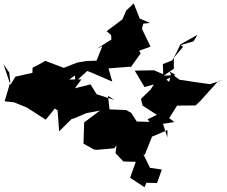

<svg xmlns="http://www.w3.org/2000/svg" viewBox="-143 -1169 1326 1120"><g transform="rotate(90 520.0 -609.0)"><path d="M383 0 440 -6 551 27 557 -28 588 -104 658 -213 593 -266 604 -282 726 -291 655 -363 649 -382 620 -450 605 -529 674 -437 798 -433 832 -494 834 -511 825 -613 781 -644 803 -626 854 -620 902 -666 904 -738 997 -705 1052 -789 1026 -800 1028 -862 949 -890 939 -821 855 -780 848 -759 864 -790 757 -833 719 -923 761 -922 640 -883 672 -869 669 -744 618 -711 602 -682 598 -585 519 -576 543 -613 510 -510 452 -474 475 -383 423 -421 424 -344 420 -217 426 -231 447 -270 424 -350 400 -383 438 -385 374 -455 384 -481 436 -601 359 -579 349 -707 352 -709 272 -766 256 -758 232 -824 128 -774 98 -782 94 -821 68 -761 -20 -726 22 -682 73 -660 142 -568 164 -594 190 -596 245 -510 229 -543 314 -509 316 -450 325 -396 370 -282 358 -324 315 -210C329 -186 343 -162 355 -136L385 -135L407 -36L455 -7L334 34ZM649 -933 576 -979 575 -1087 544 -1120 555 -1109 434 -1218 425 -1252 451 -1170C443 -1111 434 -1052 425 -993L399 -958L402 -876L483 -824L535 -770L542 -769L576 -778L630 -861L656 -807L692 -835L672 -963ZM438 -933 406 -894 361 -960H297L233 -1014L223 -1001L201 -1075L163 -1098L219 -998L260 -979L312 -951L334 -896L393 -898L370 -844L372 -732L468 -789L441 -884L397 -969L376 -934L392 -943Z"/></g></svg>

Font: Hussar Lance
Style: ExBd
Weight: 700
Foundry: Cannot Into Space Fonts, PlusOne Fonts
Version: Version 2.270